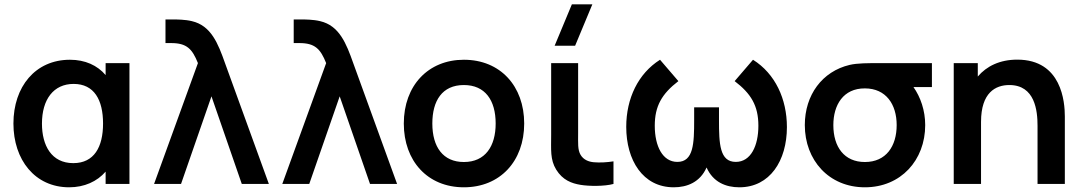

<svg xmlns="http://www.w3.org/2000/svg" viewBox="-20 -822 4838 858"><path d="M289 15C357 15 414 -11 452 -55V0H558.5V-540H452V-486.5C415 -530 360.5 -555 292.5 -555C137.5 -555 40 -434 40 -270C40 -108 136 15 289 15ZM167.5 -269.5C167.5 -378 219.5 -447 309 -447C401 -447 440.5 -375.5 440.5 -270C440.5 -165.5 401 -93 307.5 -93C210 -93 167.5 -172 167.5 -269.5Z M864.5 -540 668.5 0H789L925 -391.5L1060.5 0H1181.5L985.5 -540C954.5 -627.5 923.5 -707.5 837.5 -727.5C807 -735 768.5 -735 757 -735H719.5V-629.5H745C814 -629.5 839 -604 864.5 -540Z M1437.5 -540 1241.5 0H1362L1498 -391.5L1633.5 0H1754.5L1558.5 -540C1527.5 -627.5 1496.5 -707.5 1410.5 -727.5C1380 -735 1341.5 -735 1330 -735H1292.5V-629.5H1318C1387 -629.5 1412 -604 1437.5 -540Z M2053 15C2214.5 15 2322.5 -101.5 2322.5 -270C2322.5 -437 2216 -555 2053 -555C1893.5 -555 1784.5 -439.5 1784.5 -270C1784.5 -103 1890.5 15 2053 15ZM1912 -270C1912 -372 1956 -442 2053 -442C2147.5 -442 2195 -374.5 2195 -270C2195 -168.5 2148.5 -98 2053 -98C1960 -98 1912 -165 1912 -270Z M2574 4C2612.5 10.5 2681.5 11 2721.5 0V-101C2693 -96.5 2660 -94.5 2633.5 -97C2610.5 -99 2587.5 -108 2574.5 -130C2561 -152.5 2563.5 -183 2563.5 -227.5V-540H2443V-220.5C2443 -152 2438 -109 2465.5 -64C2494.5 -17 2534.5 -2.5 2574 4ZM2458.5 -617.5H2550L2627 -802.5H2535.5Z M2991 15C3051 15 3108.5 -8 3137.5 -73.5C3166.5 -8 3223.5 15 3284 15C3420.5 15 3496.5 -104 3496.5 -254C3496.5 -379.5 3444.5 -492.5 3345 -555L3263 -459.5C3335.5 -404 3369 -350.5 3369 -260C3369 -171 3335.5 -98.5 3268 -98.5C3196 -98.5 3193 -179.5 3193 -285V-342.5H3082V-285C3082 -181.5 3079.5 -98.5 3007 -98.5C2941.5 -98.5 2906 -168 2906 -260C2906 -348 2937.5 -402.5 3011.5 -459.5L2929.5 -555C2832 -493.5 2778.5 -382.5 2778.5 -255C2778.5 -107 2852 15 2991 15Z M3845 15C4005.5 15 4114.5 -106 4114.5 -263C4114.5 -328.5 4093.5 -388.5 4062 -433H4144.5V-540H3918.5C3858 -540 3811.5 -540 3777 -532C3654.5 -503 3576.5 -398 3576.5 -263C3576.5 -106.5 3684 15 3845 15ZM3704 -263C3704 -353 3748.5 -427.5 3845 -427C3939 -427 3987 -356 3987 -263C3987 -168.5 3939.5 -98 3845 -98C3753 -98 3704 -165 3704 -263Z M4616.5 -260V0H4738.5V-301.5C4738.5 -365.5 4725 -555.5 4526 -555.5C4448 -555.5 4389 -526.5 4349.5 -480V-540H4242V0H4364V-277.5C4364 -408.5 4429 -442 4490.5 -442C4605.5 -442 4616.5 -326.5 4616.5 -260Z"/></svg>

Font: Manrope
Style: Bold
Weight: 700
Designer: Mikhail Sharanda
Foundry: Mikhail Sharanda
Version: Version 4.505;FEAKit 1.0